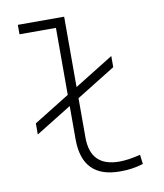

<svg xmlns="http://www.w3.org/2000/svg" viewBox="-83 -800 752 879"><g transform="rotate(-10 293.0 -361.0)"><path d="M62.5 -222.2 229 -325.2V-170.9C229 -50.3 287.1 9.8 404.3 9.8C443.4 9.8 475.6 5.4 512.7 -5.9L507.3 -49.3C466.8 -39.6 437 -35.2 409.2 -35.2C319.3 -35.2 274.9 -80.1 274.9 -170.9V-353.5L456.1 -465.8V-517.6L274.9 -405.3V-732.4H59.6V-688.5H229V-377L62.5 -273.9Z"/></g></svg>

Font: Cascadia Code PL ExtraLight
Style: Regular
Weight: 200
Monospace: yes
Designer: Aaron Bell
Foundry: Saja Typeworks
Version: Version 2404.023